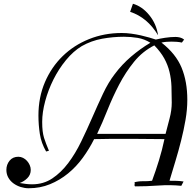

<svg xmlns="http://www.w3.org/2000/svg" viewBox="-20 -996 1019 1024"><path d="M811 -785Q831 -790 860.5 -794.5Q890 -799 916 -799Q928 -799 940 -796Q952 -793 962 -785L950 -769Q936 -772 922.5 -773Q909 -774 895 -774Q881 -774 868 -773Q855 -772 841 -769Q918 -709 948.5 -635Q979 -561 979 -464Q979 -412 969.5 -357Q960 -302 946 -246.5Q932 -191 915.5 -136.5Q899 -82 884 -32Q904 -32 922 -31.5Q940 -31 959 -28L947 -5Q888 -11 824.5 -6.5Q761 -2 703 -2Q699 -2 698 -4.5Q697 -7 697.5 -10.5Q698 -14 698.5 -17.5Q699 -21 697 -24Q720 -30 744 -29.5Q768 -29 791 -32Q811 -86 828 -141.5Q845 -197 857 -254Q750 -255 684 -255.5Q618 -256 578 -255.5Q538 -255 518 -254.5Q498 -254 482 -254Q456 -202 421.5 -154.5Q387 -107 343 -71Q299 -35 246.5 -13.5Q194 8 133 8Q112 8 91 1.5Q70 -5 52.5 -17.5Q35 -30 24.5 -48.5Q14 -67 14 -90Q14 -118 31 -139Q48 -160 78 -160Q91 -160 103 -154Q115 -148 124 -138Q133 -128 138.5 -115.5Q144 -103 144 -90Q144 -64 126 -46Q108 -28 85 -20Q102 -17 118.5 -15Q135 -13 151 -13Q212 -13 259 -44.5Q306 -76 344 -126.5Q382 -177 413 -241Q444 -305 472.5 -370.5Q501 -436 529.5 -496.5Q558 -557 592 -601Q630 -652 679 -694Q728 -736 782 -768Q750 -788 714 -794Q678 -800 641 -800Q583 -800 525 -789.5Q467 -779 416 -750Q371 -723 332 -675.5Q293 -628 265 -572Q237 -516 221 -456.5Q205 -397 205 -346Q205 -317 207.5 -297Q210 -277 215 -260.5Q220 -244 226.5 -228Q233 -212 241 -192L226 -188Q200 -233 192.5 -281.5Q185 -330 185 -380Q185 -477 219.5 -557.5Q254 -638 314 -696.5Q374 -755 455 -787.5Q536 -820 629 -820Q654 -820 680 -816.5Q706 -813 730.5 -807.5Q755 -802 775.5 -796Q796 -790 811 -785ZM803 -754Q740 -722 695 -666.5Q650 -611 615.5 -545Q581 -479 553.5 -410Q526 -341 498 -282H863Q873 -321 884.5 -364.5Q896 -408 896 -449Q896 -494 894.5 -534.5Q893 -575 884 -612.5Q875 -650 856 -684.5Q837 -719 803 -754ZM689 -976Q738 -962 776 -915.5Q814 -869 823 -808Q766 -903 674 -933Z"/></svg>

Font: Lucien Schoenschriftv CAT
Style: Regular
Weight: 400
Designer: Lucian Bernhard 1928
Foundry: CAT-Fonts Peter Wiegel
Version: Version 1.000